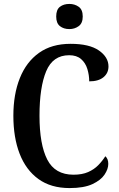

<svg xmlns="http://www.w3.org/2000/svg" viewBox="-20 -947 606 977"><path d="M334 10Q239 10 175.5 -36Q112 -82 80 -164.5Q48 -247 48 -358Q48 -467 81 -549.5Q114 -632 178.5 -678Q243 -724 339 -724Q435 -724 483.5 -690Q532 -656 532 -609Q532 -575 506.5 -554Q481 -533 434 -533Q434 -565 424.5 -596Q415 -627 392.5 -646.5Q370 -666 332 -666Q249 -666 215 -584.5Q181 -503 181 -358Q181 -212 220.5 -135Q260 -58 354 -58Q398 -58 428.5 -71.5Q459 -85 480 -106.5Q501 -128 516 -152Q531 -139 531 -113Q531 -87 512 -58.5Q493 -30 450 -10Q407 10 334 10ZM333 -799Q304 -799 285 -814Q266 -829 266 -863Q266 -898 285 -912.5Q304 -927 333 -927Q360 -927 380.5 -912.5Q401 -898 401 -863Q401 -829 380.5 -814Q360 -799 333 -799Z"/></svg>

Font: Noto Serif Condensed SemiBold
Style: Regular
Weight: 600
Width: 3
Designer: Monotype Design Team
Foundry: Monotype Imaging Inc.
Version: Version 2.013